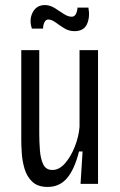

<svg xmlns="http://www.w3.org/2000/svg" viewBox="-20 -726 474 758"><path d="M168 12Q129 12 107.5 -8.5Q86 -29 77 -59.5Q68 -90 66 -121Q64 -152 64 -173V-528H135V-199Q135 -167 137.5 -133.5Q140 -100 150.5 -77.5Q161 -55 187 -55Q214 -55 237 -81.5Q260 -108 275.5 -147.5Q291 -187 294 -225V-528H367V0H298L306 -128H292Q274 -57 244.5 -22.5Q215 12 168 12ZM274 -603Q252 -603 233.5 -614.5Q215 -626 199.5 -637.5Q184 -649 170 -649Q161 -649 155.5 -638Q150 -627 150 -613H106Q94 -648 109 -677Q124 -706 157 -706Q177 -706 195.5 -694.5Q214 -683 231 -671.5Q248 -660 263 -660Q274 -660 279.5 -670.5Q285 -681 286 -696H329Q336 -659 323.5 -631Q311 -603 274 -603Z"/></svg>

Font: Bricolage Grotesque 10pt Condensed Light
Style: Regular
Weight: 300
Width: 3
Designer: Mathieu Triay
Foundry: Atelier Triay
Version: Version 1.000; ttfautohint (v1.8.4.7-5d5b);gftools[0.9.32]